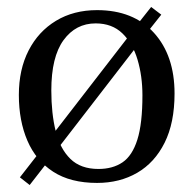

<svg xmlns="http://www.w3.org/2000/svg" viewBox="-20 -514 554 550"><path d="M258 10Q182 10 132.5 -22Q83 -54 58.5 -111Q34 -168 34 -242Q34 -315 62 -369.5Q90 -424 140.5 -454.5Q191 -485 258 -485Q362 -485 421 -420Q480 -355 480 -246Q480 -162 451.5 -105Q423 -48 373 -19Q323 10 258 10ZM114 -47 65 16 37 -6 90 -74ZM262 -30Q303 -30 331 -49Q359 -68 373.5 -114Q388 -160 388 -241Q388 -296 374 -343Q360 -390 330.5 -418.5Q301 -447 254 -447Q197 -447 162 -399Q127 -351 127 -255Q127 -189 139.5 -138.5Q152 -88 181.5 -59Q211 -30 262 -30ZM370 -379 146 -89 132 -130 350 -412ZM442 -472 404 -424 375 -446 413 -494Z"/></svg>

Font: STIX Two Text
Style: Regular
Weight: 400
Designer: Ross Mills, John Hudson & Paul Hanslow, Tiro Typeworks Ltd; with prior portions MicroPress Inc., and Coen Hoffman.
Foundry: Tiro Typeworks Ltd
Version: Version 2.13 b171